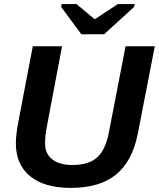

<svg xmlns="http://www.w3.org/2000/svg" viewBox="-20 -916 783 946"><path d="M328.1 9.8Q199.2 9.8 128.7 -47.6Q58.1 -105 58.1 -210.4Q58.1 -231.9 61.8 -262Q65.4 -292 69.3 -310.1L141.6 -688H285.6L210.9 -292.5Q202.1 -250 202.1 -208.5Q202.1 -158.2 237.8 -130.6Q273.4 -103 335.9 -103Q416.5 -103 458.3 -140.1Q500 -177.2 516.6 -264.2L598.6 -688H742.7L659.2 -258.8Q632.3 -121.6 551.8 -55.9Q471.2 9.8 328.1 9.8ZM640.6 -881.8 492.7 -747.1H380.9L281.2 -881.8L283.7 -896H356.9L445.8 -821.8H447.8L561 -896H643.6Z"/></svg>

Font: Arimo
Style: Italic
Weight: 400
Italic angle: -12°
Designer: Steve Matteson
Foundry: Monotype Imaging Inc.
Version: Version 1.33